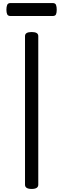

<svg xmlns="http://www.w3.org/2000/svg" viewBox="-20 -1225 415 1259"><path d="M188 14Q166 14 155 7Q144 0 144 -14V-988Q144 -1002 155 -1008.5Q166 -1015 188 -1015Q209 -1015 220 -1008.5Q231 -1002 231 -988V-14Q231 0 220 7Q209 14 188 14ZM49 -1120Q32 -1120 27 -1131.5Q22 -1143 22 -1161Q22 -1180 27 -1192.5Q32 -1205 49 -1205H325Q343 -1205 347.5 -1192.5Q352 -1180 352 -1161Q352 -1143 347.5 -1131.5Q343 -1120 325 -1120Z"/></svg>

Font: Playwrite PE
Style: Regular
Weight: 400
Designer: Veronika Burian, José Scaglione
Foundry: TypeTogether
Version: Version 1.002